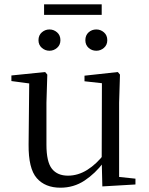

<svg xmlns="http://www.w3.org/2000/svg" viewBox="-20 -858 693 893"><path d="M210 -622Q190 -622 174.5 -635.5Q159 -649 159 -671Q159 -694 174.5 -707.5Q190 -721 210 -721Q230 -721 245.5 -707.5Q261 -694 261 -671Q261 -649 245.5 -635.5Q230 -622 210 -622ZM428 -622Q407 -622 392 -635.5Q377 -649 377 -671Q377 -694 392 -707.5Q407 -721 428 -721Q448 -721 463.5 -707.5Q479 -694 479 -671Q479 -649 463.5 -635.5Q448 -622 428 -622ZM185 -789V-838H453V-789ZM261 15Q190 15 151 -29.5Q112 -74 113 -186L116 -484L138 -467L33 -481V-507L190 -523L200 -511L196 -380V-185Q196 -105 221.5 -73Q247 -41 296 -41Q343 -41 386 -68Q429 -95 465 -142L488 -103H462Q423 -51 373 -18Q323 15 261 15ZM456 9 453 -114V-116L454 -471L373 -480V-506L528 -523L538 -511L534 -380V-35L610 -27V0Z"/></svg>

Font: Noto Serif TC
Style: Regular
Weight: 400
Designer: Ryoko NISHIZUKA  (kana & ideographs); Frank Grießhammer (Latin, Greek & Cyrillic); Wenlong ZHANG  (bopomofo); Sandoll Co
Foundry: Adobe
Version: Version 2.003-H1;hotconv 1.1.1;makeotfexe 2.6.0